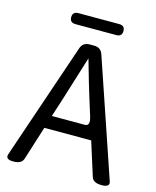

<svg xmlns="http://www.w3.org/2000/svg" viewBox="-129 -973 864 1061"><g transform="rotate(15 303.5 -442.5)"><path d="M227 -410 191 -298H380Q413 -298 395 -354Q378 -410 363 -456.5Q348 -503 304 -658Q273 -556 227 -410ZM13 -31 240 -698Q252 -734 290 -734H317Q355 -734 367 -698L594 -31Q604 0 555 0Q506 0 497 -31L436 -224H168L107 -31Q97 0 50 0Q3 0 13 -31ZM186 -822Q153 -822 153 -853.5Q153 -885 186 -885H419Q452 -885 452 -853.5Q452 -822 419 -822Z"/></g></svg>

Font: Raw Maruko Gothic CJK TC
Style: Regular
Weight: 400
Version: Version 1.001